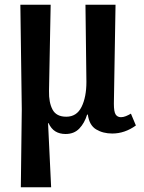

<svg xmlns="http://www.w3.org/2000/svg" viewBox="-20 -556 607 811"><path d="M68 235 72 -94 66 -536H194L187 -172Q186 -123 202 -93Q218 -63 260 -63Q304 -63 324.5 -104.5Q345 -146 345 -210L341 -536H468L461 -118Q461 -84 468.5 -72.5Q476 -61 491 -61Q501 -61 512 -65.5Q523 -70 533 -76L554 -26Q507 8 454 8Q415 8 386 -9.5Q357 -27 351 -72H348Q337 -36 315 -13Q293 10 257 10Q232 10 214 -1Q196 -12 185 -36H183L196 235Z"/></svg>

Font: Noto Serif Condensed SemiBold
Style: Regular
Weight: 600
Width: 3
Designer: Monotype Design Team
Foundry: Monotype Imaging Inc.
Version: Version 2.013